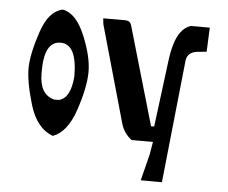

<svg xmlns="http://www.w3.org/2000/svg" viewBox="-47 -521 860 723"><g transform="rotate(5 383.0 -159.5)"><path d="M166 10.3Q103.5 -12.2 77.4 -100.1Q51.3 -188 52.7 -240.2Q54.2 -292.5 81.8 -374.8Q109.4 -457 163.1 -466.8Q213.9 -456.1 246.8 -376.2Q279.8 -296.4 278.8 -238.5Q277.8 -180.7 249 -95.2Q220.2 -9.8 166 10.3ZM401.4 -447.3Q418.9 -446.3 422.9 -431.2L531.2 -58.1H543L574.2 -303.2Q583.5 -383.8 609.4 -418.9Q624 -439 646.5 -447.3H719.2L715.3 -356L680.7 -352.5Q644.5 -348.6 639.2 -317.4L590.3 148.4L510.3 147.9L535.2 48.8L543.5 0H462.9Q432.1 -22.9 421.9 -60.5L318.8 -425.3L316.4 -447.3ZM103 -221.2Q103 -140.6 158.7 -126.5H176.3Q220.7 -136.2 227.1 -219.7Q227.1 -341.8 165 -341.8Q101.1 -342.8 103 -221.2Z"/></g></svg>

Font: Panteley
Style: Regular
Weight: 500
Designer: Kalashnikov Yuriy
Foundry: Øêîëà ïàâà èìåíè ñâÿòîãî àâíîàïîñòîëüíîãî Âëàäèìèà
Version: Version 1.80 April 12, 2018